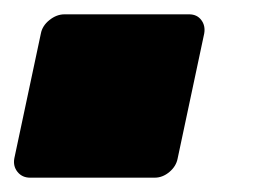

<svg xmlns="http://www.w3.org/2000/svg" viewBox="-35 -248 365 268"><path d="M7 0Q-4 0 -10.5 -8Q-17 -16 -15 -27L22 -201Q24 -212 34 -220Q44 -228 55 -228H229Q240 -228 246 -220Q252 -212 250 -201L213 -27Q211 -16 201.5 -8Q192 0 181 0Z"/></svg>

Font: Rubik Light Black
Style: Italic
Weight: 900
Italic angle: -12°
Version: Version 2.104